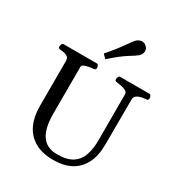

<svg xmlns="http://www.w3.org/2000/svg" viewBox="-223 -1123 1203 1287"><g transform="rotate(30 378.0 -479.5)"><path d="M632.8 -600.6 631.8 -252Q631.8 -163.6 601.6 -104.5Q571.3 -45.4 515.4 -15.6Q459.5 14.2 381.3 14.2Q293 14.2 235.6 -19.5Q178.2 -53.2 150.4 -113.3Q122.6 -173.3 122.6 -252L123 -602.5Q123 -623.5 111.8 -633.1Q100.6 -642.6 84.7 -645.8Q68.8 -648.9 53.7 -649.9Q43.5 -650.9 39.8 -654.1Q36.1 -657.2 36.1 -668Q36.1 -673.3 40.3 -683.1Q44.4 -692.9 52.7 -692.9H310.5Q318.8 -692.9 323 -683.1Q327.1 -673.3 327.1 -668Q327.1 -651.4 311 -649.9Q294.4 -648.9 274.7 -645.5Q254.9 -642.1 240.7 -635.7Q226.6 -629.4 226.6 -618.7L226.1 -255.9Q226.1 -141.6 264.9 -86.7Q303.7 -31.7 383.3 -31.7Q460.4 -31.7 502.4 -59.8Q544.4 -87.9 561 -137.2Q577.6 -186.5 577.6 -251V-607.4Q577.6 -624 561.8 -632.6Q545.9 -641.1 525.6 -644.8Q505.4 -648.4 491.7 -649.9Q481.4 -650.9 477.8 -654.1Q474.1 -657.2 474.1 -668Q474.1 -673.3 478.3 -683.1Q482.4 -692.9 490.7 -692.9H717.8Q726.1 -692.9 730.2 -683.1Q734.4 -673.3 734.4 -668Q734.4 -650.4 718.3 -649.9Q680.7 -647.9 656.7 -636Q632.8 -624 632.8 -600.6ZM345.2 -745.1 317.9 -773.4Q377.9 -842.8 413.1 -893.6Q448.2 -944.3 459.5 -955.1Q467.3 -962.4 478 -967.5Q488.8 -972.7 501 -972.7Q520.5 -972.7 536.1 -956.5Q543.5 -948.7 546.6 -940.7Q549.8 -932.6 549.8 -924.3Q549.8 -912.6 544.4 -902.3Q539.1 -892.1 531.2 -884.3Q520 -873.5 470 -842.8Q419.9 -812 345.2 -745.1Z"/></g></svg>

Font: Gelasio
Style: Regular
Weight: 400
Designer: Eben Sorkin
Foundry: Eben Sorkin
Version: Version 1.008